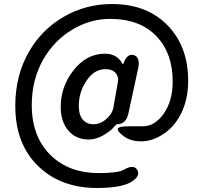

<svg xmlns="http://www.w3.org/2000/svg" viewBox="-20 -755 1012 955"><path d="M619 -192Q607 -137 563 -137Q558 -137 548 -125Q532 -104 494.5 -82.5Q457 -61 422 -61Q360 -61 322 -103Q282 -148 282 -223Q282 -322 343 -402Q409 -488 502 -488Q562 -488 590 -437Q592 -433 594 -438Q611 -490 645 -481Q679 -471 667 -414ZM445 -137Q490 -137 526 -181Q540 -198 544 -220L567 -351Q570 -369 560 -385Q545 -411 504 -411Q447 -411 408 -350Q372 -295 372 -229Q372 -182 392 -159.5Q412 -137 445 -137ZM626 -127H692Q748 -127 792 -186Q839 -251 839 -349Q839 -488 762 -571Q679 -661 528 -661Q428 -661 338.5 -607Q249 -553 195 -459Q138 -358 138 -233Q138 -73 234 19Q325 106 471 106Q565 106 594 90Q646 60 663 91Q681 122 629 152Q579 180 462 180Q287 180 176 77Q56 -34 56 -229Q56 -378 123 -496Q187 -608 297 -671.5Q407 -735 537 -735Q710 -735 813 -629.5Q916 -524 916 -353Q916 -259 879 -187Q846 -122 789 -86Q737 -52 681 -52Q633 -52 600.5 -74Q568 -96 565.5 -111.5Q563 -127 626 -127Z"/></svg>

Font: Resource Han Rounded CN Medium
Style: Regular
Weight: 500
Designer: Cyano Hao (round all glyphs); Ryoko NISHIZUKA 西塚涼子 (kana, bopomofo & ideographs); Paul D. Hunt (Latin, Greek & Cyrillic)
Foundry: Cyano Hao
Version: 0.990